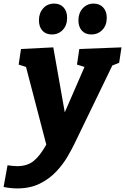

<svg xmlns="http://www.w3.org/2000/svg" viewBox="-78 -806 697 1070"><path d="M-58 236 -36 115Q-21 117 -8 118.5Q5 120 17 120Q73 120 108.5 92Q144 64 180 0L67 -433L26 -446L39 -533L219 -542L283 -180L393 -433L351 -446L364 -533L599 -542L586 -456L548 -441L336 -3Q322 26 297.5 68Q273 110 235.5 150Q198 190 144.5 217Q91 244 18 244Q-19 244 -58 236ZM211 -614Q177 -614 158 -635.5Q139 -657 139 -693Q139 -733 162.5 -759.5Q186 -786 224 -786Q257 -786 276.5 -764.5Q296 -743 296 -707Q296 -665 272 -639.5Q248 -614 211 -614ZM431 -614Q397 -614 378 -635.5Q359 -657 359 -693Q359 -733 383 -759.5Q407 -786 444 -786Q477 -786 497 -764.5Q517 -743 517 -707Q517 -665 492.5 -639.5Q468 -614 431 -614Z"/></svg>

Font: Bitter ExtraBold
Style: Italic
Weight: 800
Italic angle: -9°
Designer: Sol Matas, and Bitter project Authors
Foundry: Sol Matas
Version: Version 2.001